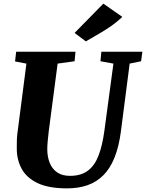

<svg xmlns="http://www.w3.org/2000/svg" viewBox="-20 -1028 804 1058"><path d="M694.5 -677.5 646.5 -306Q635.5 -220 611 -159.5Q586.5 -99 549 -61.8Q511.5 -24.5 461.5 -7.2Q411.5 10 350 10Q247.5 10 186.8 -19.2Q126 -48.5 99.2 -98.2Q72.5 -148 72.5 -209Q72.5 -228 72.8 -248.2Q73 -268.5 75.5 -290L125.5 -677.5L63 -689.5L69 -743H396L391 -690.5L297.5 -677.5L248.5 -304Q245 -275 242.8 -249.2Q240.5 -223.5 240.5 -206Q240.5 -164.5 253.8 -131Q267 -97.5 294.8 -78.2Q322.5 -59 365.5 -59Q425.5 -59 463.2 -86.8Q501 -114.5 522.5 -169.5Q544 -224.5 555 -306L605 -677.5L533.5 -690.5L538.5 -743H764.5L757.5 -690.5ZM453 -800 391 -846.5 549.5 -1008 654 -935Q619.5 -902.5 583 -878Q546.5 -853.5 513 -834.8Q479.5 -816 453 -800Z"/></svg>

Font: Merriweather Light 18pt Black
Style: Italic
Weight: 900
Italic angle: -7.8°
Version: Version 2.101